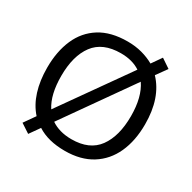

<svg xmlns="http://www.w3.org/2000/svg" viewBox="-169 -917 1120 1118"><g transform="rotate(30 390.5 -357.5)"><path d="M720 -358Q720 -247 682.5 -164.5Q645 -82 571.5 -36Q498 10 391 10Q279 10 206 -37L158 31L97 -9L149 -83Q105 -132 83 -202Q61 -272 61 -359Q61 -468 97 -550.5Q133 -633 206.5 -679Q280 -725 392 -725Q444 -725 488.5 -713Q533 -701 570 -680L616 -746L677 -705L626 -634Q720 -535 720 -358ZM156 -358Q156 -296 167.5 -246.5Q179 -197 203 -160L522 -611Q470 -646 392 -646Q270 -646 213 -569.5Q156 -493 156 -358ZM625 -358Q625 -486 574 -560L254 -106Q280 -88 314.5 -78Q349 -68 391 -68Q512 -68 568.5 -145.5Q625 -223 625 -358Z"/></g></svg>

Font: Noto Sans
Style: Regular
Weight: 400
Designer: Monotype Design Team
Foundry: Monotype Imaging Inc.
Version: Version 1.902